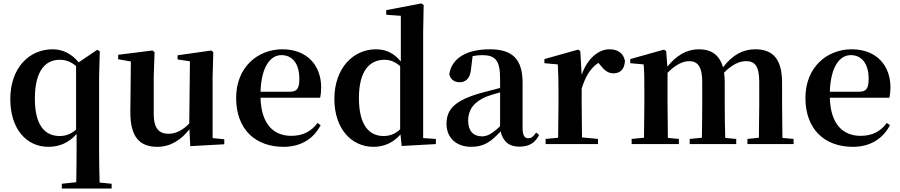

<svg xmlns="http://www.w3.org/2000/svg" viewBox="-20 -839 5242 1118"><path d="M423 259H630V231L560 224C558 157 557 91 557 25V-389L561 -541L546 -549L438 -476C397 -527 343 -552 287 -552C147 -552 40 -441 40 -262C40 -87 135 16 262 16C324 16 381 -7 426 -59V25C426 91 425 157 424 222L340 231V259ZM423 -84C392 -58 363 -47 327 -47C244 -47 183 -106 183 -264C183 -428 245 -491 328 -491C361 -491 392 -481 423 -454Z M1088 12 1286 1V-28L1218 -35V-389L1222 -535L1211 -545L1014 -517V-493L1086 -482L1082 -120C1047 -83 1006 -60 962 -60C907 -60 875 -89 875 -178V-389L880 -535L868 -545L668 -520V-494L742 -481L739 -188C738 -37 797 16 896 16C973 16 1035 -25 1083 -86Z M1631 16C1730 16 1805 -29 1847 -110L1829 -123C1794 -76 1747 -48 1676 -48C1576 -48 1501 -113 1497 -270H1844C1848 -288 1850 -306 1850 -331C1850 -455 1771 -552 1624 -552C1482 -552 1355 -449 1355 -269C1355 -84 1469 16 1631 16ZM1497 -305C1502 -452 1555 -518 1619 -518C1683 -518 1723 -468 1723 -380C1723 -326 1711 -305 1668 -305Z M2319 11 2518 0V-30L2444 -35V-653L2447 -810L2433 -819L2229 -780V-753L2314 -747V-481C2273 -530 2227 -552 2169 -552C2037 -552 1927 -442 1927 -263C1927 -90 2026 16 2155 16C2217 16 2271 -9 2312 -56ZM2310 -86C2280 -58 2249 -47 2213 -47C2131 -47 2070 -108 2070 -268C2070 -434 2138 -491 2219 -491C2250 -491 2280 -480 2310 -454Z M3003 15C3059 15 3095 -5 3119 -53L3102 -67C3084 -41 3072 -34 3057 -34C3035 -34 3023 -48 3023 -95V-356C3023 -494 2965 -552 2832 -552C2691 -552 2609 -496 2596 -406C2604 -376 2626 -360 2657 -360C2691 -360 2719 -382 2723 -439L2732 -512C2752 -516 2769 -518 2787 -518C2864 -518 2892 -488 2892 -381V-327L2782 -298C2630 -255 2580 -204 2580 -118C2580 -34 2640 16 2724 16C2800 16 2841 -16 2895 -74C2908 -18 2942 15 3003 15ZM2892 -104C2843 -57 2814 -45 2787 -45C2738 -45 2706 -75 2706 -136C2706 -203 2743 -248 2814 -277C2834 -284 2862 -293 2892 -301Z M3228 0H3462V-30L3369 -39L3367 -235V-323C3390 -398 3420 -443 3464 -473L3472 -464C3497 -432 3519 -412 3552 -412C3597 -412 3617 -442 3619 -485C3609 -534 3572 -552 3528 -552C3466 -552 3399 -498 3367 -403L3359 -542L3346 -550L3150 -495V-471L3228 -464C3231 -415 3232 -377 3232 -310V-235C3232 -180 3231 -95 3230 -37L3157 -30V0Z M4398 0H4601V-30L4536 -36L4534 -235V-357C4534 -492 4483 -552 4378 -552C4307 -552 4247 -521 4190 -447C4170 -519 4122 -552 4049 -552C3978 -552 3919 -516 3866 -451L3859 -542L3846 -550L3650 -495V-471L3728 -464C3732 -415 3732 -377 3732 -311V-235C3732 -180 3731 -94 3730 -37L3658 -30V0H3933V-30L3869 -36L3867 -235V-415C3910 -459 3954 -483 3993 -483C4043 -483 4069 -450 4069 -362V-235C4069 -177 4068 -94 4067 -37L3996 -30V0H4267V-30L4203 -36C4201 -93 4200 -177 4200 -235V-361C4200 -381 4199 -399 4196 -416C4242 -462 4284 -483 4324 -483C4375 -483 4401 -455 4401 -362V-235L4399 -37L4332 -30V0Z M4946 16C5045 16 5120 -29 5162 -110L5144 -123C5109 -76 5062 -48 4991 -48C4891 -48 4816 -113 4812 -270H5159C5163 -288 5165 -306 5165 -331C5165 -455 5086 -552 4939 -552C4797 -552 4670 -449 4670 -269C4670 -84 4784 16 4946 16ZM4812 -305C4817 -452 4870 -518 4934 -518C4998 -518 5038 -468 5038 -380C5038 -326 5026 -305 4983 -305Z"/></svg>

Font: Noto Serif JP
Style: Bold
Weight: 700
Designer: Ryoko NISHIZUKA 西塚涼子 (kana & ideographs); Frank Grießhammer (Latin, Greek & Cyrillic); Wenlong ZHANG 张文龙 (bopomofo); San
Foundry: Adobe
Version: Version 2.001;hotconv 1.1.0;makeotfexe 2.6.0